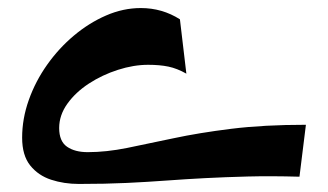

<svg xmlns="http://www.w3.org/2000/svg" viewBox="-20 -439 815 477"><path d="M176 18Q139 18 107 7.5Q75 -3 55 -28Q35 -53 35 -97Q35 -144 51.5 -190.5Q68 -237 97 -278Q126 -319 163.5 -350.5Q201 -382 243.5 -400.5Q286 -419 330 -419Q383 -419 427 -391L443 -256Q420 -269 398.5 -273.5Q377 -278 348 -278Q312 -278 273 -265.5Q234 -253 201 -231.5Q168 -210 147.5 -181.5Q127 -153 127 -121Q127 -88 146.5 -74.5Q166 -61 198 -61Q244 -61 296 -71.5Q348 -82 411 -95.5Q474 -109 554.5 -119Q635 -129 740 -129L724 0Q652 -2 595.5 -0.5Q539 1 490.5 3.5Q442 6 394.5 9.5Q347 13 294.5 15.5Q242 18 176 18Z"/></svg>

Font: Marhey Light
Style: Regular
Weight: 400
Version: Version 1.000